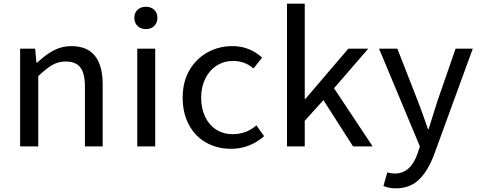

<svg xmlns="http://www.w3.org/2000/svg" viewBox="-20 -800 2629 1049"><path d="M90 -534H172L179 -458H183Q230 -502 274 -525Q318 -548 370 -548Q541 -548 541 -338V0H444V-326Q444 -399 419 -431.5Q394 -464 339 -464Q299 -464 266 -445Q233 -426 189 -384V0H90Z M730 -534H828V0H730ZM714 -703Q714 -730 731.5 -746.5Q749 -763 777 -763Q805 -763 822.5 -746.5Q840 -730 840 -703Q840 -675 822.5 -658Q805 -641 777 -641Q749 -641 731.5 -658Q714 -675 714 -703Z M978 -267Q978 -353 1015 -416.5Q1052 -480 1114 -514Q1176 -548 1249 -548Q1344 -548 1412 -485L1365 -426Q1318 -467 1253 -467Q1204 -467 1164 -441.5Q1124 -416 1101.5 -370.5Q1079 -325 1079 -267Q1079 -208 1100.5 -162.5Q1122 -117 1161 -92Q1200 -67 1251 -67Q1325 -67 1381 -115L1423 -56Q1386 -23 1340 -5Q1294 13 1243 13Q1167 13 1107 -20.5Q1047 -54 1012.5 -117.5Q978 -181 978 -267Z M1548 -780H1645V-260H1649L1883 -534H1992L1805 -318L2016 0H1909L1747 -253L1645 -140V0H1548Z M2075 216 2096 142Q2116 148 2137 148Q2224 148 2262 37L2274 0L2051 -534H2151L2264 -245Q2274 -219 2283 -194Q2292 -169 2301 -144L2318 -95H2322L2346 -172L2369 -245L2469 -534H2563L2353 41Q2320 131 2270.5 180Q2221 229 2142 229Q2104 229 2075 216Z"/></svg>

Font: Nebula Sans Medium
Style: Regular
Weight: 500
Designer: Paul D. Hunt for Adobe (as Source Sans)
Foundry: Nebula Entertainment & Broadcasting LLC
Version: Version 1.010